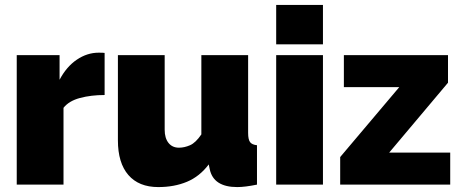

<svg xmlns="http://www.w3.org/2000/svg" viewBox="-20 -750 1874 780"><path d="M405 -364Q350 -364 305 -352Q260 -340 238 -312V0H48V-526H222V-426Q250 -479 292 -507.5Q334 -536 381 -536Q400 -536 405 -535Z M459 -180V-526H649V-223Q649 -189 664.5 -169.5Q680 -150 707 -150Q729 -150 752 -160Q775 -170 798 -204V-526H988V-210Q988 -183 996 -172.5Q1004 -162 1024 -160V0Q975 10 944 10Q847 10 832 -63L828 -82Q791 -33 739.5 -11.5Q688 10 623 10Q544 10 501.5 -39Q459 -88 459 -180Z M1102 -570V-730H1292V-570ZM1102 0V-526H1292V0Z M1362 -112 1602 -396H1377V-526H1800V-414L1561 -130H1809V0H1362Z"/></svg>

Font: Raleway Black
Style: Regular
Weight: 900
Designer: Matt McInerney, Pablo Impallari, Rodrigo Fuenzalida
Foundry: Matt McInerney, Pablo Impallari, Rodrigo Fuenzalida
Version: Version 4.026